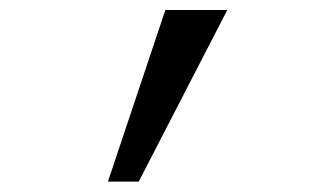

<svg xmlns="http://www.w3.org/2000/svg" viewBox="-20 -713 626 377"><path d="M191.9 -356.4 304.7 -693.4H426.3L252.4 -356.4Z"/></svg>

Font: Cascadia Mono SemiLight
Style: Regular
Weight: 350
Monospace: yes
Designer: Aaron Bell
Foundry: Saja Typeworks
Version: Version 2404.023; ttfautohint (v1.8.4)